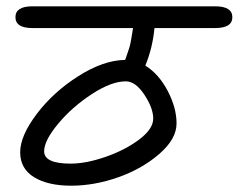

<svg xmlns="http://www.w3.org/2000/svg" viewBox="-20 -665 757 609"><path d="M83 -645H662Q717 -645 717 -610.5Q717 -576 662 -576H470Q464 -513 441 -457Q484 -430 512 -376.5Q540 -323 540 -273.5Q540 -224 485 -176.5Q430 -129 354.5 -102.5Q279 -76 205.5 -76Q132 -76 88 -103Q44 -130 44 -182Q44 -234 96.5 -303.5Q149 -373 228.5 -423.5Q308 -474 377 -475Q387 -503 391 -516.5Q395 -530 402 -576H83Q29 -576 29 -610.5Q29 -645 83 -645ZM204 -146Q253 -146 315 -167.5Q377 -189 421.5 -222.5Q466 -256 466 -289Q466 -322 438 -364.5Q410 -407 379 -407Q333 -407 270.5 -366Q208 -325 164 -272Q120 -219 120 -185Q120 -146 204 -146Z"/></svg>

Font: Kalam
Style: Regular
Weight: 400
Designer: Lipi Raval (Devanagari and Latin), Jonny Pinhorn (Latin)
Foundry: Indian Type Foundry
Version: Version 2.001;PS 1.0;hotconv 1.0.79;makeotf.lib2.5.61930; tt